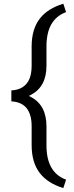

<svg xmlns="http://www.w3.org/2000/svg" viewBox="-20 -815 389 1011"><path d="M313.4 175.3 328 131C259.9 106.3 225.7 47.4 224.7 -45.3V-149.1C224.7 -223.2 198 -274.6 144.6 -303.3L132 -309.8L144.6 -316.4C198 -345.1 224.7 -396 224.7 -469V-570.8C224.7 -666 258.9 -725.9 328 -751.1L313.4 -795.5C258.4 -778.8 217.1 -752.6 189.9 -717.4C161.7 -681.1 147.1 -633.2 146.6 -573.3V-468.5C146.6 -441.3 142.6 -418.1 135 -399.5C127 -380.9 114.9 -366.2 99.2 -356.2C83.1 -345.6 63.5 -340.1 39.8 -339V-281.1C75.1 -279.6 101.8 -267.5 119.9 -245.8C137.5 -223.7 146.6 -191.9 146.6 -151.1V-50.9C146.6 10.6 161.2 59.9 189.9 96.7C217.6 132.5 258.9 158.7 313.4 175.3Z"/></svg>

Font: Vazir FD Light
Style: Regular
Weight: 300
Foundry: DejaVu fonts team - Redesigned by Saber Rastikerdar
Version: Version 21.10;October 20, 2019;FontCreator 12.0.0.2547 64-bi